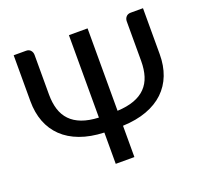

<svg xmlns="http://www.w3.org/2000/svg" viewBox="-124 -862 1066 1006"><g transform="rotate(-20 409.5 -359.0)"><path d="M117.5 -717.5Q134 -717.5 143 -707Q152 -696.5 152 -681.5V-461Q152 -414 163.5 -377.5Q175 -341 199.8 -315.2Q224.5 -289.5 263.2 -275Q302 -260.5 356.5 -258V-717.5H460.5V-258Q515 -260.5 554 -274.8Q593 -289 618 -314.8Q643 -340.5 654.5 -377.2Q666 -414 666 -461V-681.5Q666 -696.5 675.2 -707Q684.5 -717.5 701 -717.5H769.5V-461Q769.5 -397.5 749.8 -346Q730 -294.5 691 -257.2Q652 -220 594.2 -198.8Q536.5 -177.5 460.5 -174.5V0H356.5V-174.5Q280.5 -177.5 223 -198.8Q165.5 -220 126.8 -257.2Q88 -294.5 68.2 -346Q48.5 -397.5 48.5 -461V-717.5Z"/></g></svg>

Font: Lato Medium
Style: Regular
Weight: 500
Designer: Lukasz Dziedzic
Foundry: tyPoland Lukasz Dziedzic
Version: Version 2.006; 2014-01-15